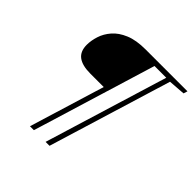

<svg xmlns="http://www.w3.org/2000/svg" viewBox="-210 -876 1155 1155"><g transform="rotate(45 368.0 -298.0)"><path d="M248.5 111.5H215L362 -369H248.5Q179 -369 144.5 -395Q110 -421 110 -476.5Q110 -512.5 122.8 -552.8Q135.5 -593 165.8 -628Q196 -663 248.5 -685Q301 -707 380 -707H736.5L728.5 -681.5L621.5 -673.5L381.5 111.5H348L588.5 -674.5H488.5Z"/></g></svg>

Font: Newsreader Caption ExtraLight
Style: Italic
Weight: 275
Italic angle: -17°
Designer: Hugues Gentile
Foundry: Production Type
Version: Version 1.001